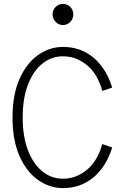

<svg xmlns="http://www.w3.org/2000/svg" viewBox="-20 -951 640 982"><path d="M302 11Q233 11 174 -31Q115 -73 79.5 -153.5Q44 -234 44 -350Q44 -466 79.5 -546.5Q115 -627 174 -669Q233 -711 302 -711Q363 -711 412.5 -686Q462 -661 498 -614.5Q534 -568 554 -503L503 -486Q480 -572 425 -617.5Q370 -663 302 -663Q243 -663 196.5 -625.5Q150 -588 123 -518Q96 -448 96 -350Q96 -253 123 -182.5Q150 -112 196.5 -74.5Q243 -37 302 -37Q370 -37 425 -83Q480 -129 503 -214L554 -197Q534 -132 498 -85.5Q462 -39 412.5 -14Q363 11 302 11ZM302 -823Q280 -823 264.5 -839Q249 -855 249 -877Q249 -900 264.5 -915.5Q280 -931 302 -931Q324 -931 339.5 -915.5Q355 -900 355 -877Q355 -855 339.5 -839Q324 -823 302 -823Z"/></svg>

Font: Red Hat Mono
Style: Regular
Weight: 300
Monospace: yes
Designer: Pentagram, MCKL
Foundry: Pentagram, MCKL
Version: Version 1.023